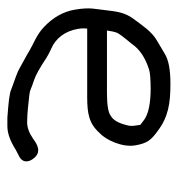

<svg xmlns="http://www.w3.org/2000/svg" viewBox="-0 -505 494 534"><g transform="rotate(90 247.0 -238.0)"><path d="M71.4 -317C73.1 -321.1 83.1 -335.2 101.4 -356.7C116.4 -379 140.2 -395.3 174.4 -405.9C181.9 -408.3 200.1 -410 227.3 -410C262.2 -410 298.1 -405.1 316.1 -389.7C330.9 -377.7 326 -386.7 329.4 -366C330.7 -358.6 330.4 -352 328.4 -344.6C322.4 -319 312.9 -304.7 301.2 -298.5L300.7 -298.2L300.2 -297.9C292.9 -292.5 272.8 -288.5 240.3 -288.5L64.9 -288.5C66.3 -298.4 68.1 -308.9 71.4 -317ZM249.5 -233.5C296.1 -233.5 323.8 -238.6 350.1 -268.2C369.1 -285.2 390.3 -330.9 384.4 -366.5C378.8 -399.8 369.8 -411.2 344.5 -429.4C305.6 -458.9 268.1 -465 213.6 -465C175.1 -465 146.8 -460.3 128.7 -448.7C117 -441.7 105.4 -434.8 93.9 -428.1C67.8 -414 49.2 -384.2 35.6 -366.6C18.5 -344.3 13.1 -327.4 9.2 -291.3C5.5 -255.2 -0.6 -243.6 6.9 -199C12.2 -167.2 28.7 -138.2 55.2 -113.2C77.5 -92.1 101.9 -84.4 120.3 -73.2C137.8 -62.5 153.1 -55.3 168.2 -46.4C185.4 -36.2 214.3 -28.4 228.7 -22.2C240.9 -17 265.1 -14.6 307.3 -11.5L307.7 -11.5H330.6C351.5 -11.5 372.5 -19.7 396.6 -34.8L415.9 -44.8C422.3 -48.3 427.9 -53.6 428.7 -62.2C429.5 -69.5 426.3 -76.7 422.1 -82.5C403.3 -109 380.4 -93.9 365.8 -83C349.8 -72 334.6 -66.5 320.3 -66.5C293.8 -66.5 267.4 -70.3 245.8 -72.4C227.9 -74.2 229.5 -77.4 202.6 -85.8C190.4 -89.7 169.5 -101 141.4 -119.8C132.8 -125.2 124.1 -129.7 115.5 -133.4C86.8 -145.5 66.3 -172.1 60.4 -207.5C58.3 -220.3 58.8 -225.4 59.5 -233.5Z"/></g></svg>

Font: MewTooHand
Style: BdCondLta
Weight: 400
Designer: Mew Too, Robert Jablonski
Version: Version 0.77